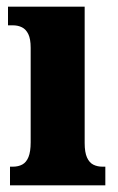

<svg xmlns="http://www.w3.org/2000/svg" viewBox="-20 -556 353 576"><path d="M10 0V-56H19Q35 -56 47 -62.5Q59 -69 65.5 -85Q72 -101 72 -129V-413Q72 -439 65 -453.5Q58 -468 46 -474Q34 -480 19 -480H4V-536H234V-127Q234 -99 241 -83.5Q248 -68 260 -62Q272 -56 287 -56H296V0Z"/></svg>

Font: Noto Serif Khmer ExtraCondensed Black
Style: Regular
Weight: 900
Width: 2
Designer: Danh Hong and the Monotype Design Team
Foundry: Monotype Imaging Inc.
Version: Version 2.004